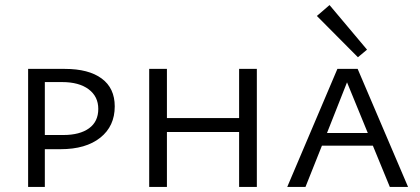

<svg xmlns="http://www.w3.org/2000/svg" viewBox="-20 -738 1660 758"><path d="M433 -318Q433 -240 376 -194.5Q319 -149 219 -149H157V0H91V-466H236Q330 -466 381.5 -428Q433 -390 433 -318ZM368 -308Q368 -357 330 -385.5Q292 -414 225 -414H157V-205H230Q295 -205 331.5 -231.5Q368 -258 368 -308Z M994 -466V0H924V-217H639V0H569V-466H639V-272H924V-466Z M1393 -512 1231 -675 1281 -718 1429 -542ZM1452 -163H1251L1186 0H1114L1312 -466H1392L1591 0H1519ZM1432 -213 1350 -413 1271 -213Z"/></svg>

Font: Ysabeau SC
Style: Regular
Weight: 400
Designer: Christian Thalmann (Catharsis Fonts)
Version: Version 0.003